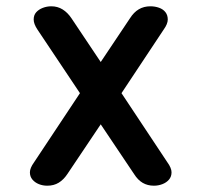

<svg xmlns="http://www.w3.org/2000/svg" viewBox="-20 -580 640 610"><path d="M500 -486 366 -284 512 -64Q525 -46 525 -32.5Q525 -19 517 -9.5Q509 0 496 5Q483 10 469 10Q449 10 433.5 1Q418 -8 406 -27L300 -185L194 -27Q182 -9 166.5 0.5Q151 10 130 10Q116 10 103.5 5Q91 0 83 -9.5Q75 -19 75 -32.5Q75 -46 88 -64L234 -284L99 -486Q87 -504 87 -518Q87 -532 95 -541Q103 -550 116 -555Q129 -560 143 -560Q163 -560 179 -550Q195 -540 207 -522L300 -383L393 -522Q405 -541 421 -550.5Q437 -560 458 -560Q472 -560 485 -555.5Q498 -551 505.5 -541.5Q513 -532 513 -518Q513 -504 500 -486Z"/></svg>

Font: Maple Mono SemiBold
Style: Regular
Weight: 600
Monospace: yes
Designer: subframe7536
Version: Version 7.000